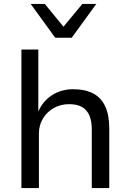

<svg xmlns="http://www.w3.org/2000/svg" viewBox="-20 -957 663 977"><path d="M89 0V-705H175V-389Q197 -442 244.5 -472.5Q292 -503 352 -503Q413 -503 454 -481.5Q495 -460 515.5 -415.5Q536 -371 536 -305V0H447V-300Q447 -340 435.5 -368Q424 -396 399 -411.5Q374 -427 332 -427Q288 -427 253 -407Q218 -387 198 -353Q178 -319 178 -277V0ZM261 -765 136 -937H208L303 -821L399 -937H470L345 -765Z"/></svg>

Font: Nunito Sans 8pt
Style: Regular
Weight: 400
Version: Version 3.101;gftools[0.9.27]